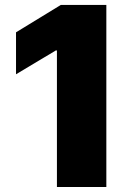

<svg xmlns="http://www.w3.org/2000/svg" viewBox="-20 -747 546 767"><path d="M404.8 -727.3V0H207.4V-545.5H203.1L44 -450.3V-617.9L223 -727.3Z"/></svg>

Font: Inter P Black
Style: Regular
Weight: 900
Designer: Rasmus Andersson
Foundry: rsms
Version: Version 3.018;git-588b23468